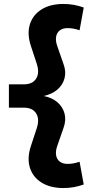

<svg xmlns="http://www.w3.org/2000/svg" viewBox="-20 -731 496 970"><path d="M301 219Q234 219 190 191.5Q146 164 131 116Q116 68 136 7L165 -81Q181 -128 163 -157.5Q145 -187 101 -187H25V-305H101Q145 -305 163 -334.5Q181 -364 165 -411L136 -499Q116 -560 131 -608Q146 -656 190 -683.5Q234 -711 301 -711Q328 -711 353 -706.5Q378 -702 403 -693L382 -578Q368 -583 353 -586Q338 -589 322 -589Q297 -589 282 -577.5Q267 -566 263.5 -545.5Q260 -525 269 -499L301 -407Q315 -369 306 -335.5Q297 -302 270 -278.5Q243 -255 200 -246Q243 -238 270 -214.5Q297 -191 306 -157.5Q315 -124 301 -85L269 7Q260 33 263.5 53.5Q267 74 282 85.5Q297 97 322 97Q338 97 353 94Q368 91 382 86L403 201Q378 210 353 214.5Q328 219 301 219Z"/></svg>

Font: Red Hat Text VF
Style: Regular
Weight: 300
Designer: Pentagram, MCKL
Foundry: Pentagram, MCKL
Version: Version 1.023